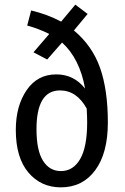

<svg xmlns="http://www.w3.org/2000/svg" viewBox="-20 -794 536 826"><path d="M298 -663Q377 -597 410.5 -502Q444 -407 444 -267Q444 -135 389.5 -61.5Q335 12 242 12Q156 12 102 -52Q48 -116 48 -235Q48 -338 94.5 -406Q141 -474 222 -474Q298 -474 346 -413Q323 -542 247 -611L183 -538L124 -569L192 -648Q143 -672 97 -684L114 -749Q185 -732 243 -701L304 -774L357 -734ZM242 -58Q295 -58 325 -110Q355 -162 355 -268Q355 -289 353 -327Q310 -405 238 -405Q137 -405 137 -238Q137 -147 165 -102.5Q193 -58 242 -58Z"/></svg>

Font: Fira Sans Condensed
Style: Regular
Weight: 400
Width: 3
Designer: Carrois Corporate & Edenspiekermann AG
Foundry: Carrois Corporate GbR & Edenspiekermann AG
Version: Version 4.202;PS 004.202;hotconv 1.0.88;makeotf.lib2.5.64775